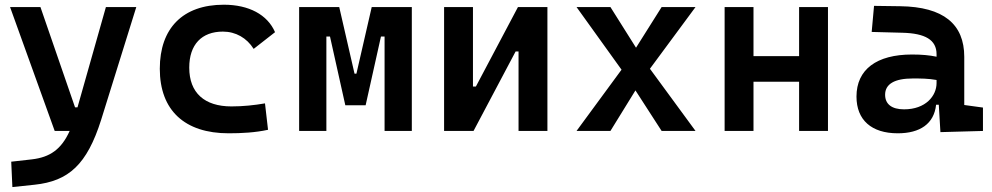

<svg xmlns="http://www.w3.org/2000/svg" viewBox="-20 -547 4142 802"><path d="M31.7 234.4 124.5 224.6C267.1 209.5 343.3 140.1 402.3 -45.9L549.3 -517.6H422.4L303.7 -98.6H293.5L148.9 -517.6H22L208.5 0H271C236.3 76.7 189 109.9 112.8 118.7L26.9 128.4Z M935.1 9.8C988.8 9.8 1046.4 6.8 1099.6 -4.9L1086.9 -115.2C1042 -107.4 994.1 -102.5 946.8 -102.5C834 -102.5 770.5 -159.2 770.5 -264.6C770.5 -360.8 822.3 -415 911.1 -415C964.4 -415 1010.7 -388.7 1039.6 -342.8L1128.9 -412.6C1097.2 -485.8 1019.5 -527.3 915 -527.3C743.2 -527.3 647.5 -428.7 647.5 -259.8C647.5 -85.9 751.5 9.8 935.1 9.8Z M1229.5 0H1343.3V-394.5H1358.4L1422.4 -107.4H1507.3L1571.3 -394.5H1586.4V0H1700.2V-517.6H1532.7L1468.8 -239.3H1460.9L1397 -517.6H1229.5Z M1835 0H1958L2133.8 -332H2146V0H2266.6V-517.6H2143.6L1967.8 -185.5H1955.6V-517.6H1835Z M2388.2 0H2529.8L2634.3 -169.4L2743.7 0H2885.3L2694.8 -259.8L2885.3 -517.6H2743.7L2636.7 -347.7L2529.8 -517.6H2388.2L2576.2 -255.9Z M3317.9 0H3438.5V-517.6H3317.9V-312.5H3127.4V-517.6H3006.8V0H3127.4V-205.6H3317.9Z M3908.2 4.9 4085.9 0V-97.7L4007.8 -108.4V-309.6C4007.8 -446.3 3920.9 -518.6 3740.2 -521L3630.9 -522.5L3621.1 -413.6L3750 -410.2C3844.2 -407.7 3892.1 -380.9 3892.1 -320.3V-310.1C3862.3 -316.4 3830.1 -319.3 3789.6 -319.3C3641.6 -319.3 3557.6 -256.8 3557.6 -143.6C3557.6 -45.4 3620.6 9.8 3730 9.8C3822.8 9.8 3881.8 -29.8 3890.1 -109.4H3901.4ZM3892.1 -212.9V-200.2C3892.1 -146.5 3846.7 -90.3 3756.3 -90.3C3705.1 -90.3 3677.2 -111.8 3677.2 -151.4C3677.2 -196.3 3717.3 -219.2 3792.5 -219.2C3826.7 -219.2 3856.9 -219.2 3892.1 -212.9Z"/></svg>

Font: Cascadia Code NF SemiBold
Style: Regular
Weight: 600
Monospace: yes
Designer: Aaron Bell
Foundry: Saja Typeworks
Version: Version 2404.023